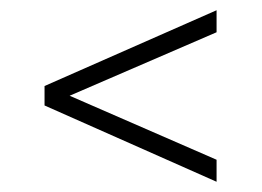

<svg xmlns="http://www.w3.org/2000/svg" viewBox="-20 -530 512 375"><path d="M403 -467 116 -343 403 -218V-175L67 -324V-362L403 -510Z"/></svg>

Font: KaputaLibre
Style: Regular
Weight: 400
Designer: Multiple designers
Foundry: Textual
Version: Version 2.900